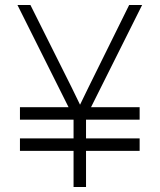

<svg xmlns="http://www.w3.org/2000/svg" viewBox="-20 -750 640 770"><path d="M550 -730 345 -320H540V-270H325V-195H540V-145H325V0H275V-145H60V-195H275V-270H60V-320H255L50 -730H102L267 -400L301 -330L335 -400L498 -730Z"/></svg>

Font: JetBrains Mono Extra Light
Style: Regular
Weight: 200
Monospace: yes
Designer: Philipp Nurullin, Konstantin Bulenkov
Foundry: JetBrains
Version: 2.002